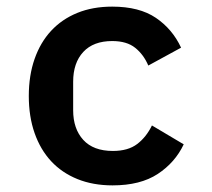

<svg xmlns="http://www.w3.org/2000/svg" viewBox="-20 -548 640 580"><path d="M320 12Q261 12 214 -7Q167 -26 134.5 -61Q102 -96 84.5 -146Q67 -196 67 -258Q67 -320 84.5 -370Q102 -420 134.5 -455Q167 -490 213.5 -509Q260 -528 319 -528Q401 -528 451 -494Q501 -460 527 -404L428 -350Q414 -383 388.5 -403.5Q363 -424 319 -424Q262 -424 231.5 -391Q201 -358 201 -301V-215Q201 -159 231.5 -125.5Q262 -92 321 -92Q367 -92 394.5 -113Q422 -134 439 -169L535 -112Q509 -57 456.5 -22.5Q404 12 320 12Z"/></svg>

Font: IBM Plex Mono SemiBold
Style: Regular
Weight: 600
Monospace: yes
Designer: Mike Abbink, Paul van der Laan, Pieter van Rosmalen
Foundry: Bold Monday
Version: Version 2.3